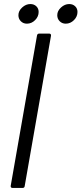

<svg xmlns="http://www.w3.org/2000/svg" viewBox="-20 -929 403 949"><path d="M102 -9Q101 0 91 0H42Q37 0 34.5 -3Q32 -6 33 -11L163 -754Q165 -763 174 -763H223Q228 -763 230.5 -760Q233 -757 232 -752ZM71 -854Q71 -875 89.5 -892Q108 -909 130 -909Q148 -909 159.5 -898Q171 -887 171 -870Q171 -847 153.5 -829.5Q136 -812 113 -812Q95 -812 83 -824Q71 -836 71 -854ZM263 -854Q263 -875 281.5 -892Q300 -909 322 -909Q340 -909 351.5 -898Q363 -887 363 -870Q363 -847 345.5 -829.5Q328 -812 305 -812Q287 -812 275 -824Q263 -836 263 -854Z"/></svg>

Font: Open Sauce Two Light Italic
Style: Regular
Weight: 300
Italic angle: -10°
Designer: Alfredo Marco Pradil
Foundry: Creative Sauce Fz LLC
Version: Version 1.477